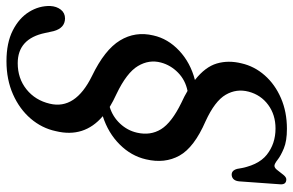

<svg xmlns="http://www.w3.org/2000/svg" viewBox="-184 -570 950 623"><g transform="rotate(-90 291.5 -259.0)"><path d="M184.5 196.5Q145 196.5 121 186.5Q97 176.5 84 166.2Q71 156 64.5 156Q57.5 156 50.2 165.8Q43 175.5 35.2 185Q27.5 194.5 20.5 194.5Q3 194.5 4.5 174.5L14 42Q16 20.5 32.5 17.5Q49 15 54.5 35Q64.5 102.5 100.2 131Q136 159.5 185.5 159.5Q230 159.5 262.2 135.8Q294.5 112 305 72.5Q315.5 33 295 -2.2Q274.5 -37.5 209 -67.5Q124 -104.5 97.5 -152.2Q71 -200 85.5 -261Q96.5 -309 133.8 -346.2Q171 -383.5 225.5 -401Q154.5 -461.5 177 -553.5Q186.5 -598.5 217.5 -634.8Q248.5 -671 296.2 -692.2Q344 -713.5 404 -713.5Q463.5 -713.5 503.8 -693Q544 -672.5 564 -640Q584 -607.5 583 -571.5Q582 -551 571.2 -537.2Q560.5 -523.5 542.5 -523.5Q511.5 -524 501.5 -560.5L495.5 -588Q477 -677 397.5 -677Q348 -677 312.5 -648.5Q277 -620 266 -573Q246 -490 356 -436Q441 -395 471.2 -345.2Q501.5 -295.5 487.5 -237Q477 -189.5 438 -153Q399 -116.5 343 -102Q385.5 -68.5 396.5 -31Q407.5 6.5 397 49Q387.5 91 358 124.5Q328.5 158 284 177.2Q239.5 196.5 184.5 196.5ZM269 -146Q290 -136.5 307.5 -126Q342.5 -133 366.8 -156.8Q391 -180.5 399.5 -212Q410 -250.5 388.2 -287Q366.5 -323.5 297.5 -356.5Q274.5 -367 255.5 -378.5Q224 -369 201.5 -345Q179 -321 172 -290Q162 -246.5 183.2 -212Q204.5 -177.5 269 -146Z"/></g></svg>

Font: Fraunces 72pt Soft
Style: Italic
Weight: 400
Italic angle: -16°
Version: Version 1.000;[b76b70a41]